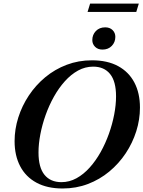

<svg xmlns="http://www.w3.org/2000/svg" viewBox="-20 -1060 816 1092"><path d="M199 -193Q199 -107.5 233 -65.8Q267 -24 329.5 -24Q374.5 -24 415 -46.2Q455.5 -68.5 490.2 -107.2Q525 -146 552.5 -195.2Q580 -244.5 599.5 -299.2Q619 -354 629.5 -408.8Q640 -463.5 640 -512Q640 -597.5 606 -639.2Q572 -681 510 -681Q464.5 -681 424 -658.8Q383.5 -636.5 348.8 -597.8Q314 -559 286.5 -509.8Q259 -460.5 239.5 -405.8Q220 -351 209.5 -296.2Q199 -241.5 199 -193ZM776 -448Q776 -380 755 -313.5Q734 -247 695 -188.2Q656 -129.5 601.5 -84.2Q547 -39 480 -13.5Q413 12 336 12Q248.5 12 187.5 -21Q126.5 -54 94.8 -114.5Q63 -175 63 -257Q63 -325 84 -391.5Q105 -458 144 -516.8Q183 -575.5 237.5 -620.8Q292 -666 359.2 -691.5Q426.5 -717 503 -717Q591 -717 651.8 -684Q712.5 -651 744.2 -590.8Q776 -530.5 776 -448ZM563 -778Q536.5 -778 520.8 -793.8Q505 -809.5 505 -832Q505 -862.5 525.2 -883.5Q545.5 -904.5 578.5 -904.5Q604.5 -904.5 620.2 -889Q636 -873.5 636 -850.5Q636 -820 615.8 -799Q595.5 -778 563 -778ZM478 -992 492.5 -1039.5H769.5L755 -992Z"/></svg>

Font: Newsreader 60pt SemiBold
Style: Italic
Weight: 600
Italic angle: -17°
Designer: Hugues Gentile
Foundry: Production Type
Version: Version 1.003